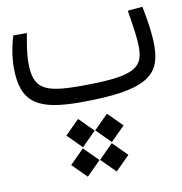

<svg xmlns="http://www.w3.org/2000/svg" viewBox="-74 -404 734 776"><g transform="rotate(-10 293.0 -16.0)"><path d="M248.5 2C521.5 2 581.1 -50.8 581.1 -172.4C581.1 -223.6 572.8 -273.4 561 -335L500 -329.6C511.2 -260.3 518.6 -216.8 518.6 -173.3C518.6 -86.4 468.3 -63 258.3 -63C110.4 -63 67.9 -84.5 67.9 -191.9C67.9 -231.9 75.2 -267.6 82.5 -311.5H26.9C18.1 -284.2 6.3 -231.4 6.3 -184.1C6.3 -38.1 72.3 2 248.5 2ZM343.3 302.7 401.4 244.6 343.3 186.5 285.2 244.6ZM226.1 182.6 284.2 124.5 226.1 66.4 168 124.5ZM344.7 182.1 402.8 124 344.7 65.9 286.6 124ZM224.6 303.2 282.7 245.1 224.6 187 166.5 245.1Z"/></g></svg>

Font: Cascadia Code PL Light
Style: Regular
Weight: 300
Monospace: yes
Designer: Aaron Bell
Foundry: Saja Typeworks
Version: Version 2404.023